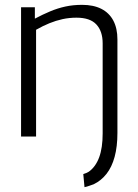

<svg xmlns="http://www.w3.org/2000/svg" viewBox="-20 -564 572 793"><path d="M465 -15Q465 41 453.5 83.5Q442 126 420 154Q398 182 367 197Q358 200 348.5 203.5Q339 207 329 209L324 155Q331 153 336.5 150.5Q342 148 347 145Q375 125 389.5 86Q404 47 404 -13V-385Q404 -435 378 -463Q352 -491 296 -491Q266 -491 238.5 -485Q211 -479 184 -468Q157 -457 129 -441V0H67V-534H124V-487Q156 -504 187 -517Q218 -530 250 -537Q282 -544 319 -544Q366 -544 398.5 -527.5Q431 -511 448 -479Q465 -447 465 -401Z"/></svg>

Font: Georama ExtraCondensed Thin Light
Style: Regular
Weight: 300
Version: Version 1.001